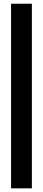

<svg xmlns="http://www.w3.org/2000/svg" viewBox="-20 -780 233 1041"><path d="M152.8 -759.8V241.2H40V-759.8Z"/></svg>

Font: Noto Sans Tibetan
Style: Bold
Weight: 700
Designer: Monotype Design Team
Foundry: Monotype Imaging Inc.
Version: Version 1.01 uh